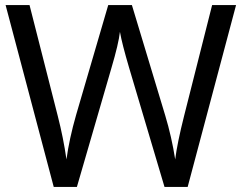

<svg xmlns="http://www.w3.org/2000/svg" viewBox="-20 -734 950 754"><path d="M907 -714 717 0H626L487 -468Q459 -563 451 -609Q446 -563 417 -465L282 0H191L2 -714H96L207 -278Q229 -192 241 -108Q252 -189 279 -283L405 -714H498L629 -280Q654 -197 668 -108Q676 -172 703 -279L813 -714Z"/></svg>

Font: Advent Sans Logo
Style: Regular
Weight: 400
Designer: Types & Symbols
Foundry: Types & Symbols
Version: Version 1.002